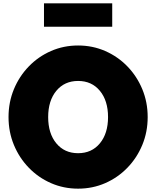

<svg xmlns="http://www.w3.org/2000/svg" viewBox="-20 -1112 934 1148"><path d="M447 16Q533.5 16 609 -17Q684.5 -50 741.5 -108.8Q798.5 -167.5 830.8 -245.2Q863 -323 863 -412Q863 -501 830.8 -578.8Q798.5 -656.5 741.5 -715.2Q684.5 -774 609 -807Q533.5 -840 447 -840Q360.5 -840 285 -807Q209.5 -774 152.5 -715.2Q95.5 -656.5 63.2 -578.8Q31 -501 31 -412Q31 -323 63.2 -245.2Q95.5 -167.5 152.5 -108.8Q209.5 -50 285 -17Q360.5 16 447 16ZM447 -196Q365.5 -196 316.8 -255Q268 -314 268 -412Q268 -510 316.8 -569Q365.5 -628 447 -628Q528.5 -628 577.2 -569Q626 -510 626 -412Q626 -314 577.2 -255Q528.5 -196 447 -196ZM243 -952H651V-1092H243Z"/></svg>

Font: Spartan Black
Style: Regular
Weight: 900
Designer: Matt Bailey, Mirko Velimirovic
Foundry: Matt Bailey
Version: Version 1.003; ttfautohint (v1.8.3)